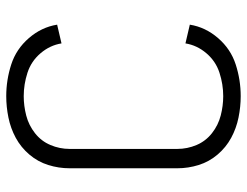

<svg xmlns="http://www.w3.org/2000/svg" viewBox="-108 -675 791 615"><g transform="rotate(-90 287.5 -367.5)"><path d="M287 8Q253 8 218.5 1Q184 -6 153.5 -22.5Q123 -39 100 -66Q77 -93 66.5 -126.5Q56 -160 56 -195V-540Q56 -575 66.5 -608.5Q77 -642 100 -669Q123 -696 153.5 -712.5Q184 -729 218.5 -736Q253 -743 287 -743Q339 -743 388.5 -727Q438 -711 473 -670.5Q508 -630 516 -580L456 -566Q450 -603 424.5 -633Q399 -663 362 -675Q325 -687 287 -687Q256 -687 225 -679Q194 -671 168.5 -651Q143 -631 130.5 -601.5Q118 -572 118 -540V-195Q118 -163 130.5 -133.5Q143 -104 168.5 -84Q194 -64 225 -56Q256 -48 287 -48Q325 -48 362 -60Q399 -72 424.5 -102Q450 -132 456 -169L516 -155Q508 -105 473 -64.5Q438 -24 388.5 -8Q339 8 287 8Z"/></g></svg>

Font: Jozsika Light
Style: Regular
Weight: 300
Monospace: yes
Designer: Belleve Invis
Foundry: Belleve Invis
Version: 2.1.0